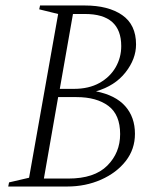

<svg xmlns="http://www.w3.org/2000/svg" viewBox="-20 -680 576 700"><path d="M10 0 13 -15 86 -32 192 -629 123 -646 126 -660H289Q375 -660 425.5 -625Q476 -590 476 -518Q476 -465 437.5 -416Q399 -367 330 -347Q401 -333 436.5 -293Q472 -253 472 -192Q472 -136 438.5 -93Q405 -50 348.5 -25Q292 0 225 0ZM290 -629H246L198 -356H249Q304 -356 342.5 -377.5Q381 -399 401.5 -434.5Q422 -470 422 -512Q422 -629 290 -629ZM259 -326H192L140 -29H229Q324 -29 371 -76Q418 -123 418 -191Q418 -262 375 -294Q332 -326 259 -326Z"/></svg>

Font: Spectral SC ExtraLight
Style: Italic
Weight: 275
Italic angle: -10°
Designer: Jean-Baptiste Levee
Foundry: Production Type
Version: Version 2.001